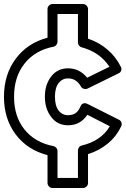

<svg xmlns="http://www.w3.org/2000/svg" viewBox="-32 -753 628 958"><path d="M-12.2 -270Q-12.2 -380.9 46.4 -459.7Q105 -538.6 205.1 -564.9V-708Q205.1 -718.8 212.9 -725.8Q220.7 -732.9 230 -732.9H381.8Q392.6 -732.9 399.9 -725.1Q407.2 -717.3 407.2 -708V-560.1Q461.4 -542 503.4 -506.3Q545.4 -470.7 570.8 -419.9Q575.7 -411.1 572.8 -401.4Q569.8 -391.6 560.1 -387.2L404.8 -311Q395.5 -307.1 386 -310.1Q376.5 -313 372.1 -320.8Q349.6 -361.8 307.1 -361.8Q278.8 -361.8 260.5 -338.4Q242.2 -314.9 242.2 -271Q242.2 -225.1 260.3 -201.7Q278.3 -178.2 307.1 -178.2Q330.1 -178.2 345 -188.5Q359.9 -198.7 370.1 -223.1Q374 -232.9 383.1 -236.6Q392.1 -240.2 403.8 -234.9L561 -155.8Q570.3 -151.4 573.7 -142.3Q577.1 -133.3 573.2 -124Q549.3 -72.8 506.3 -37.1Q463.4 -1.5 407.2 16.1V160.2Q407.2 170.9 399.2 178Q391.1 185.1 381.8 185.1H230Q219.2 185.1 212.2 177.2Q205.1 169.4 205.1 160.2V21Q104.5 -4.9 46.1 -82.5Q-12.2 -160.2 -12.2 -270ZM38.1 -270Q38.1 -171.4 90.6 -106.4Q143.1 -41.5 234.9 -23.9Q242.7 -22.5 248.8 -15.4Q254.9 -8.3 254.9 1V134.8H356.9V-2.9Q356.9 -10.7 362.1 -17.8Q367.2 -24.9 376 -26.9Q472.2 -49.8 516.1 -123L403.8 -180.2Q369.1 -127.9 307.1 -127.9Q254.9 -127.9 223.4 -169.2Q191.9 -210.4 191.9 -271Q191.9 -330.6 223.4 -371.3Q254.9 -412.1 307.1 -412.1Q365.2 -412.1 402.8 -365.2L514.2 -419.9Q466.3 -492.7 375 -517.1Q368.2 -518.6 362.5 -525.4Q356.9 -532.2 356.9 -541V-683.1H254.9V-544.9Q254.9 -537.1 249.3 -529.3Q243.7 -521.5 234.9 -520Q143.1 -502 90.6 -436Q38.1 -370.1 38.1 -270Z"/></svg>

Font: Trueno ExtraBold Outline
Style: Regular
Weight: 800
Width: 6
Designer: Julieta Ulanovsky
Foundry: Julieta Ulanovsky
Version: Version 3.001b | FøM Fix